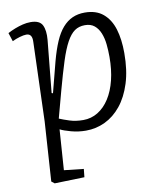

<svg xmlns="http://www.w3.org/2000/svg" viewBox="-84 -587 734 880"><g transform="rotate(-10 283.5 -146.5)"><path d="M115 -428Q116 -448 109.5 -457.5Q103 -467 89 -467Q77 -467 58 -461.5Q39 -456 23 -448L10 -488Q27 -497 45 -504Q63 -511 81.5 -515.5Q100 -520 118 -520Q160 -520 172.5 -495Q185 -470 181 -426L157 -183L163 -181L200 -324Q214 -376 230 -413Q246 -450 266.5 -473.5Q287 -497 312.5 -508.5Q338 -520 370 -520Q423 -520 455.5 -492.5Q488 -465 502.5 -417.5Q517 -370 517 -306Q517 -226 498 -166Q479 -106 446.5 -66Q414 -26 372 -6Q330 14 283 14Q248 14 214.5 5Q181 -4 164 -13L151 175L242 185L238 223L99 227L85 216L103 -60ZM361 -463Q333 -463 313 -449Q293 -435 275.5 -403Q258 -371 241 -318Q224 -265 203 -188L169 -62Q188 -54 216 -45Q244 -36 279 -36Q316 -36 347 -55Q378 -74 400.5 -109Q423 -144 435 -192.5Q447 -241 447 -300Q447 -330 444 -359Q441 -388 431.5 -411.5Q422 -435 405 -449Q388 -463 361 -463Z"/></g></svg>

Font: Literata 18pt Light
Style: Italic
Weight: 300
Italic angle: -2°
Designer: Latin by Veronika Burian and Jose Scaglione. Greek by Irene Vlachou. Cyrillic by Vera Evstafieva
Foundry: TypeTogether
Version: Version 3.103;gftools[0.9.29]